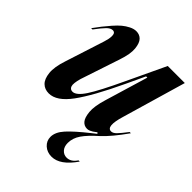

<svg xmlns="http://www.w3.org/2000/svg" viewBox="-214 -629 964 964"><g transform="rotate(45 268.5 -146.5)"><path d="M90.8 12.2Q61.5 12.2 43 -5.9Q24.4 -23.9 20.3 -62.5Q16.1 -101.1 36.1 -161.1L103 -369.1Q111.3 -395 111.8 -411.6Q112.3 -428.2 107.4 -434.1Q102.5 -439.9 94.2 -439.9Q79.1 -439.9 62.5 -423.1Q45.9 -406.2 19 -370.1H9.8Q29.3 -396.5 41.5 -412.4Q53.7 -428.2 74 -451.4Q94.2 -474.6 109.9 -487.5Q125.5 -500.5 144.8 -510.3Q164.1 -520 181.2 -520Q204.6 -520 219.5 -504.6Q234.4 -489.3 238 -453.9Q241.7 -418.5 222.2 -360.8L152.8 -151.9Q141.1 -110.4 146.5 -94.2Q151.9 -78.1 168.9 -78.1Q195.3 -78.1 228 -127.9Q260.7 -177.7 320.8 -306.2L416 -507.8H537.1L438 -168Q409.7 -74.2 446.8 -74.2Q460 -74.2 474.1 -88.6Q488.3 -103 515.1 -138.2H523.9Q468.8 -59.6 423.8 -18.1Q377.4 22.9 355.7 54.4Q334 85.9 334 120.1Q334 146.5 347.9 161.6Q361.8 176.8 381.8 176.8Q413.1 176.8 434.1 144H442.9Q385.7 227.1 325.2 227.1Q293.5 227.1 272.2 207.8Q251 188.5 251 160.2Q251 126.5 282.7 91.3Q314.5 56.2 381.8 2.9L407.2 -17.1L401.9 -22.9Q389.2 -13.2 383.3 -9.3Q377.4 -5.4 368.9 -1.7Q360.4 2 352.1 2Q331.5 2 318.1 -13.7Q304.7 -29.3 301 -66.2Q297.4 -103 315.9 -164.1L384.8 -394H376L330.1 -295.9Q255.9 -137.7 200.9 -62.7Q146 12.2 90.8 12.2Z"/></g></svg>

Font: Nyght Serif Medium Italic
Style: Regular
Weight: 500
Italic angle: -16°
Designer: Maksym Kobuzan
Version: Version 0.410;Glyphs 3.1.2 (3151)